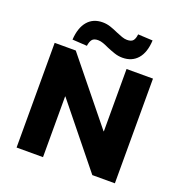

<svg xmlns="http://www.w3.org/2000/svg" viewBox="-161 -1075 1151 1215"><g transform="rotate(20 415.0 -468.0)"><path d="M84 0V-705H226L566 -285H568V-705H746V0H594L264 -409H262V0ZM282 -757 183 -763Q188 -844 225 -887.5Q262 -931 326 -931Q354 -931 380.5 -922Q407 -913 433 -901Q454 -892 472.5 -885.5Q491 -879 507 -879Q536 -879 547.5 -893Q559 -907 562 -936L661 -931Q657 -849 619.5 -806Q582 -763 518 -763Q490 -763 463.5 -772Q437 -781 411 -792Q390 -802 372 -808.5Q354 -815 337 -815Q309 -815 297.5 -800.5Q286 -786 282 -757Z"/></g></svg>

Font: Nunito Sans 7pt Black
Style: Regular
Weight: 900
Designer: Vernon Adams
Foundry: Vernon Adams
Version: Version 3.101;gftools[0.9.27]